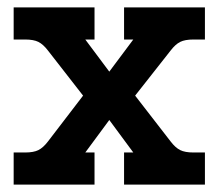

<svg xmlns="http://www.w3.org/2000/svg" viewBox="-20 -500 592 520"><path d="M17 -87H48Q71 -87 84 -93.5Q97 -100 110 -117L205 -241L110 -363Q97 -380 84 -386.5Q71 -393 48 -393H17V-480H236V-393H211L276 -306L341 -393H316V-480H535V-393H504Q481 -393 468 -386.5Q455 -380 442 -363L346 -241L442 -117Q455 -100 468 -93.5Q481 -87 504 -87H535V0H316V-87H341L276 -175L211 -87H236V0H17Z"/></svg>

Font: Pridi Medium
Style: Regular
Weight: 500
Designer: Katatrad Team
Foundry: CadsonDemak
Version: Version 1.001